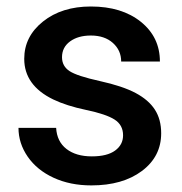

<svg xmlns="http://www.w3.org/2000/svg" viewBox="-20 -558 556 588"><path d="M356.9 -143.6Q356.9 -175.3 330.8 -191.9Q304.7 -208.5 244.1 -221.2Q183.6 -233.9 143.1 -253.4Q54.2 -296.4 54.2 -377.9Q54.2 -446.3 111.8 -492.2Q169.4 -538.1 258.3 -538.1Q353 -538.1 411.4 -491.2Q469.7 -444.3 469.7 -369.6H351.1Q351.1 -403.8 325.7 -426.5Q300.3 -449.2 258.3 -449.2Q219.2 -449.2 194.6 -431.2Q169.9 -413.1 169.9 -382.8Q169.9 -355.5 192.9 -340.3Q215.8 -325.2 285.6 -309.8Q355.5 -294.4 395.3 -273.2Q435.1 -252 454.3 -222.2Q473.6 -192.4 473.6 -149.9Q473.6 -78.6 414.6 -34.4Q355.5 9.8 259.8 9.8Q194.8 9.8 144 -13.7Q93.3 -37.1 64.9 -78.1Q36.6 -119.1 36.6 -166.5H151.9Q154.3 -124.5 183.6 -101.8Q212.9 -79.1 261.2 -79.1Q308.1 -79.1 332.5 -96.9Q356.9 -114.7 356.9 -143.6Z"/></svg>

Font: Vazir Medium UI
Style: Medium-UI
Weight: 500
Designer: Saber Rastikerdar
Foundry: Saber Rastikerdar
Version: Version 30.0.0